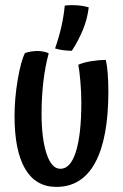

<svg xmlns="http://www.w3.org/2000/svg" viewBox="-20 -723 483 753"><path d="M201 10Q120 10 78.5 -61Q37 -132 37 -268Q37 -337 49.5 -410.5Q62 -484 78 -515Q89 -519 102 -521Q115 -523 127 -523Q140 -523 151.5 -520.5Q163 -518 171 -514Q157 -462 150 -402.5Q143 -343 143 -276Q143 -180 162.5 -120.5Q182 -61 217 -61Q257 -61 278 -129Q299 -197 299 -321Q299 -362 295 -406.5Q291 -451 287 -469Q307 -478 337.5 -483Q368 -488 395 -488Q400 -467 402.5 -434.5Q405 -402 405 -364Q405 -181 353.5 -85.5Q302 10 201 10ZM328 -694Q323 -651 306.5 -609.5Q290 -568 262 -524Q245 -524 229 -526Q213 -528 196 -533Q211 -576 220.5 -617.5Q230 -659 234 -701Q258 -704 284 -702Q310 -700 328 -694Z"/></svg>

Font: Atma Medium
Style: Regular
Weight: 500
Designer: Gregori Vincens, Jeremie Hornus, Riccardo Olocco, Yoann Minet.
Foundry: black foundry
Version: Version 1.101;PS 1.100;hotconv 1.0.86;makeotf.lib2.5.63406